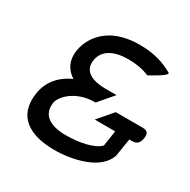

<svg xmlns="http://www.w3.org/2000/svg" viewBox="-139 -721 852 862"><g transform="rotate(30 287.0 -289.5)"><path d="M53 -170C32 -39 124 11 249 11C338 11 476 -16 504 -108V-109L518 -198H532C558 -198 569 -210 573 -236C577 -260 571 -274 544 -274H404L339 -198H445L433 -118C405 -87 330 -72 262 -72C178 -72 130 -104 140 -170C145 -204 202 -266 300 -266H304L369 -342H312C248 -342 191 -362 201 -426C210 -482 262 -508 334 -508C377 -508 413 -501 441 -489L443 -488L448 -490C448 -490 537 -537 521 -546C479 -570 425 -590 349 -590C148 -590 118 -452 114 -427C105 -368 129 -331 165 -308C112 -285 64 -240 53 -170Z"/></g></svg>

Font: Charger Pro
Style: BdExtObl
Weight: 700
Designer: Jasper
Foundry: Cannot Into Space Fonts
Version: Version 1.09